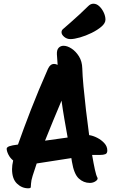

<svg xmlns="http://www.w3.org/2000/svg" viewBox="-20 -973 630 1036"><path d="M132 43Q98 43 71.5 17.5Q45 -8 45 -60Q45 -81 51 -107Q34 -121 25 -139.5Q16 -158 16 -171Q17 -179 30.5 -184Q44 -189 77 -193Q107 -278 146.5 -380Q186 -482 239 -602Q251 -628 272 -628Q281 -628 291 -623Q289 -652 287 -680Q286 -704 296.5 -715Q307 -726 323 -726Q343 -726 366 -711Q389 -696 406 -669Q423 -642 424 -604Q425 -566 430.5 -506.5Q436 -447 444 -378.5Q452 -310 461 -244Q482 -241 504.5 -229.5Q527 -218 543 -200.5Q559 -183 559 -161Q559 -145 548 -141Q537 -137 520 -137H496Q491 -137 486.5 -137Q482 -137 477 -137Q485 -90 492 -58Q499 -26 505 -16Q511 -6 497 4Q483 14 465 14Q431 14 405 -10Q379 -34 368 -101Q366 -110 365 -120L178 -91Q167 -57 156 -24Q148 2 147.5 17Q147 32 146 37.5Q145 43 132 43ZM312 -430Q288 -374 266 -320Q244 -266 223 -214L345 -231Q336 -281 327.5 -330Q319 -379 312 -430ZM360 -762Q341 -762 326.5 -774Q312 -786 312 -799Q312 -810 321 -817Q336 -830 360 -851Q384 -872 410 -896Q436 -920 456 -940Q469 -953 484 -953Q501 -953 515.5 -939.5Q530 -926 539.5 -906Q549 -886 549 -867Q549 -848 527.5 -829.5Q506 -811 474.5 -795.5Q443 -780 411.5 -771Q380 -762 360 -762Z"/></svg>

Font: Protest Riot
Style: Regular
Weight: 400
Designer: Octavio Pardo
Foundry: Ashler Design
Version: Version 2.005; ttfautohint (v1.8.4.7-5d5b)